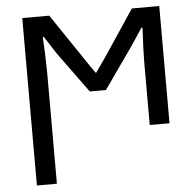

<svg xmlns="http://www.w3.org/2000/svg" viewBox="-54 -592 890 878"><g transform="rotate(-5 391.5 -153.5)"><path d="M80.1 230.5V-538.1H204.1L339.8 -336.9Q349.6 -321.3 368.7 -293.9Q387.7 -266.6 392.6 -259.8H395.5Q399.4 -265.6 449.2 -336.9L583 -538.1H709V0H618.2V-288.1Q618.2 -335 624 -446.3H619.1L564.5 -364.3L432.6 -176.8H358.4L222.7 -363.3L170.9 -443.4H166Q170.9 -366.2 171.9 -276.4V230.5Z"/></g></svg>

Font: Gothic A1 Medium
Style: Regular
Weight: 500
Designer: HanYang I&C Co.,Ltd.
Foundry: HanYang I&C Co.,Ltd.
Version: Version 2.50